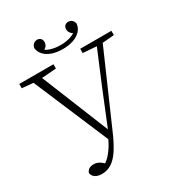

<svg xmlns="http://www.w3.org/2000/svg" viewBox="-209 -984 1078 1168"><g transform="rotate(-30 329.5 -400.5)"><path d="M97 8Q102 -10 116 -17.5Q130 -25 147 -25Q167 -25 184 -16Q201 -7 228 21L198 31L195 15Q219 4 242 -20.5Q265 -45 286 -81Q307 -117 326 -163H329L427 -404L540 -674H582L347 -137Q319 -72 291.5 -30Q264 12 233 32Q202 52 165 52Q137 52 119 41Q101 30 97 8ZM1 -644V-674H241V-644L122 -635H102ZM429 -644V-674H648V-644L553 -636H535ZM309 -96 64 -674H124L335 -153ZM338 -725Q297 -725 264.5 -736Q232 -747 212 -768Q192 -789 189 -818Q193 -835 203.5 -844Q214 -853 230 -853Q243 -853 252.5 -844Q262 -835 262 -819Q262 -803 252 -790.5Q242 -778 223 -771L218 -793Q236 -774 267.5 -763.5Q299 -753 338 -753Q377 -753 408.5 -763.5Q440 -774 458 -793L453 -771Q435 -778 424.5 -790.5Q414 -803 414 -819Q414 -835 423.5 -844Q433 -853 446 -853Q463 -853 473 -844Q483 -835 487 -818Q484 -789 464 -768Q444 -747 411.5 -736Q379 -725 338 -725Z"/></g></svg>

Font: Source Serif 4 18pt Light
Style: Regular
Weight: 300
Designer: Frank Grießhammer
Foundry: Adobe Systems Incorporated
Version: Version 4.004;hotconv 1.0.116;makeotfexe 2.5.65601